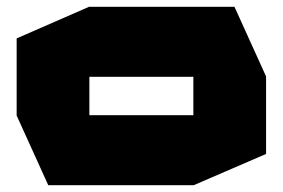

<svg xmlns="http://www.w3.org/2000/svg" viewBox="-20 -545 832 565"><path d="M243 -319V-525H670L763 -320V-319ZM122 0 29 -205V-206H549V0ZM29 -206V-432L242 -525H243V-206ZM549 0V-319H763V-92L550 0Z"/></svg>

Font: Foldit ExtraBold
Style: Regular
Weight: 800
Version: Version 1.003